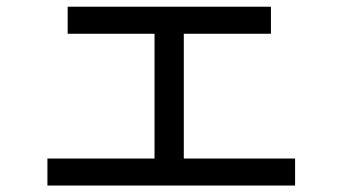

<svg xmlns="http://www.w3.org/2000/svg" viewBox="-20 -663 1040 583"><path d="M124 -99.6V-181.6H449.2V-560.5H185.5V-642.6H802.7V-560.5H538.1V-181.6H876V-99.6Z"/></svg>

Font: Gothic A1 Medium
Style: Regular
Weight: 500
Designer: HanYang I&C Co.,Ltd.
Foundry: HanYang I&C Co.,Ltd.
Version: Version 2.50